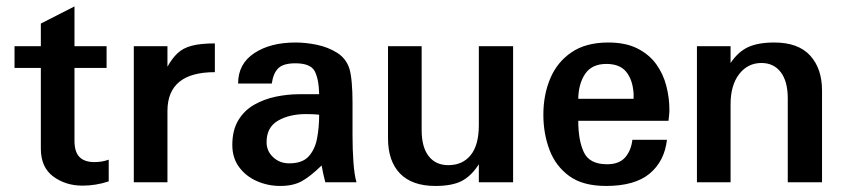

<svg xmlns="http://www.w3.org/2000/svg" viewBox="-20 -582 2710 613"><path d="M243.2 10.7Q189.5 10.7 149.9 -18.6Q110.4 -47.9 110.4 -107.4V-365.2H26.4V-434.6H110.4V-506.8L217.8 -561.5V-434.6H320.3V-365.2H217.8V-132.8Q217.8 -96.7 233.9 -80.6Q250 -64.5 281.2 -64.5Q306.6 -64.5 327.1 -72.3V-2.9Q286.1 10.7 243.2 10.7Z M407.2 0V-434.6H514.6V-369.1Q529.3 -395.5 546.9 -412.1Q564.5 -428.7 592.3 -436Q620.1 -443.4 666 -443.4V-351.6Q514.6 -351.6 514.6 -227.5V0Z M875 11.7Q835 11.7 799.8 -3.9Q764.6 -19.5 743.2 -48.8Q721.7 -78.1 721.7 -119.1Q721.7 -166 740.7 -197.8Q759.8 -229.5 791.5 -247.6Q823.2 -265.6 860.8 -273.4Q898.4 -281.2 935.5 -281.2H999Q998 -329.1 984.9 -354.5Q971.7 -379.9 922.9 -379.9Q884.8 -379.9 868.7 -364.3Q852.5 -348.6 847.7 -315.4H740.2Q740.2 -377.9 791.5 -412.1Q842.8 -446.3 923.8 -446.3Q956.1 -446.3 991.7 -439Q1027.3 -431.6 1056.2 -413.6Q1085 -395.5 1095.7 -362.3Q1100.6 -345.7 1103 -317.9Q1105.5 -290 1105.5 -255.9V-147.5Q1105.5 -105.5 1108.4 -64.5Q1111.3 -23.4 1118.2 0H1018.6Q1015.6 -10.7 1012.2 -26.4Q1008.8 -42 1006.8 -53.7Q969.7 -17.6 942.4 -2.9Q915 11.7 875 11.7ZM903.3 -60.5Q945.3 -60.5 965.3 -82.5Q985.4 -104.5 992.2 -139.6Q999 -174.8 999 -215.8Q982.4 -217.8 957 -217.8Q904.3 -217.8 867.7 -196.8Q831.1 -175.8 831.1 -127.9Q831.1 -99.6 852.1 -80.1Q873 -60.5 903.3 -60.5Z M1370.1 11.7Q1295.9 11.7 1257.3 -27.8Q1218.8 -67.4 1218.8 -140.6V-434.6H1326.2V-167Q1326.2 -112.3 1348.6 -83.5Q1371.1 -54.7 1411.1 -54.7Q1457 -54.7 1482.9 -86.9Q1508.8 -119.1 1508.8 -182.6V-434.6H1618.2V0H1508.8V-57.6Q1484.4 -19.5 1453.6 -3.9Q1422.9 11.7 1370.1 11.7Z M1915 11.7Q1840.8 11.7 1797.4 -20Q1753.9 -51.8 1734.4 -103.5Q1714.8 -155.3 1714.8 -215.8Q1714.8 -279.3 1736.8 -331.5Q1758.8 -383.8 1804.7 -415Q1850.6 -446.3 1921.9 -446.3Q1977.5 -446.3 2015.1 -427.2Q2052.7 -408.2 2075.2 -377Q2097.7 -345.7 2107.4 -307.6Q2117.2 -269.5 2117.2 -231.4Q2117.2 -222.7 2116.2 -213.9Q2115.2 -205.1 2114.3 -196.3H1826.2Q1826.2 -133.8 1844.2 -95.7Q1862.3 -57.6 1918 -57.6Q1957 -57.6 1976.1 -79.6Q1995.1 -101.6 1999 -135.7H2109.4Q2101.6 -67.4 2054.2 -27.8Q2006.8 11.7 1915 11.7ZM1826.2 -266.6H2002.9Q2002.9 -276.4 2002.9 -283.2Q2000 -327.1 1979.5 -352.5Q1959 -377.9 1916 -377.9Q1870.1 -377.9 1848.6 -346.7Q1827.1 -315.4 1826.2 -266.6Z M2205.1 0V-434.6H2312.5V-380.9Q2336.9 -417 2368.7 -431.6Q2400.4 -446.3 2452.1 -446.3Q2528.3 -446.3 2566.4 -404.8Q2604.5 -363.3 2604.5 -293V0H2495.1V-267.6Q2495.1 -322.3 2472.7 -351.6Q2450.2 -380.9 2411.1 -380.9Q2367.2 -380.9 2339.8 -345.2Q2312.5 -309.6 2312.5 -249V0Z"/></svg>

Font: Padauk
Style: Bold
Weight: 700
Designer: Debbi Hosken, Becca Hirsbrunner Spalinger
Foundry: SIL International
Version: Version 5.003